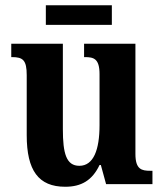

<svg xmlns="http://www.w3.org/2000/svg" viewBox="-20 -703 624 733"><path d="M155 -608H407V-683H155ZM229 10C290 10 332 -14 360 -73H365L385 0H562V-51H554C521 -51 497 -56 497 -115V-536H301V-485H304C338 -485 360 -479 360 -420V-225C360 -131 337 -70 283 -70C233 -70 220 -117 220 -210V-536H23V-485H26C68 -485 82 -473 82 -416V-187C82 -52 127 10 229 10Z"/></svg>

Font: Noto Serif Myanmar Condensed
Style: Bold
Weight: 700
Width: 3
Designer: Ben Mitchell and the Monotype Design Team
Foundry: Monotype Imaging Inc.
Version: Version 2.106